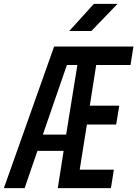

<svg xmlns="http://www.w3.org/2000/svg" viewBox="-43 -970 708 990"><path d="M-23 0 236 -730H645L630 -635H453L420 -425H572L556 -328H405L368 -95H544L529 0H255L285 -192H150L84 0ZM178 -276H298L356 -635H302ZM314 -810 441 -950H563L428 -810Z"/></svg>

Font: NKDuy Mono SemiBold
Style: Italic
Weight: 600
Italic angle: -9°
Monospace: yes
Designer: NKDuy
Foundry: NKDuy
Version: Version 2.251; ttfautohint (v1.8.4.7-5d5b)